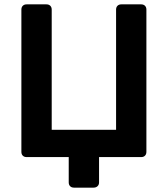

<svg xmlns="http://www.w3.org/2000/svg" viewBox="-20 -720 769 880"><path d="M319 140Q308 140 301.5 133.5Q295 127 295 116V0H102Q91 0 84.5 -6.5Q78 -13 78 -24V-676Q78 -687 84.5 -693.5Q91 -700 102 -700H193Q204 -700 210.5 -693.5Q217 -687 217 -676V-125H512V-676Q512 -687 518.5 -693.5Q525 -700 536 -700H627Q638 -700 644.5 -693.5Q651 -687 651 -676V-24Q651 -13 644.5 -6.5Q638 0 627 0H434V116Q434 127 427 133.5Q420 140 409 140Z"/></svg>

Font: Fz Rubik Med
Style: Regular
Weight: 500
Designer: Hubert and Fischer
Foundry: Hubert and Fischer
Version: Vit hóa bi FontZin.com